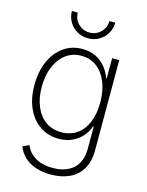

<svg xmlns="http://www.w3.org/2000/svg" viewBox="-139 -832 863 1131"><g transform="rotate(15 292.5 -266.5)"><path d="M283.7 214.8Q231.4 214.8 190.2 200.7Q148.9 186.5 121.1 159.9Q93.3 133.3 79.1 97.2L118.2 79.6Q129.4 107.9 151.6 129.2Q173.8 150.4 206.8 162.4Q239.7 174.3 283.7 174.3Q363.8 174.3 409.7 133.1Q455.6 91.8 455.6 9.3V-123.5H451.7Q439 -87.4 413.8 -59.8Q388.7 -32.2 353.5 -16.6Q318.4 -1 273.9 -1Q209 -1 159.7 -34.2Q110.4 -67.4 82.5 -127.9Q54.7 -188.5 54.7 -270.5Q54.7 -352.1 82.3 -414.8Q109.9 -477.5 159.4 -512.9Q209 -548.3 274.4 -548.3Q320.8 -548.3 356 -531Q391.1 -513.7 415.3 -484.1Q439.5 -454.6 452.1 -418.9H456.1V-541H499.5V10.3Q499.5 78.1 472.4 123.8Q445.3 169.4 396.7 192.1Q348.1 214.8 283.7 214.8ZM278.3 -42Q333 -42 373 -69.6Q413.1 -97.2 434.6 -148.7Q456.1 -200.2 456.1 -271Q456.1 -339.4 434.8 -392.8Q413.6 -446.3 373.8 -477.1Q334 -507.8 278.3 -507.8Q223.1 -507.8 182.9 -476.8Q142.6 -445.8 120.8 -392.3Q99.1 -338.9 99.1 -271Q99.1 -202.6 121.1 -150.9Q143.1 -99.1 183.1 -70.6Q223.1 -42 278.3 -42ZM287.6 -617.2Q250.5 -617.2 220.5 -634.8Q190.4 -652.3 172.9 -682.1Q155.3 -711.9 155.3 -748H191.4Q191.4 -707.5 219.5 -679.9Q247.6 -652.3 287.6 -652.3Q327.6 -652.3 355.7 -679.9Q383.8 -707.5 383.8 -748H419.9Q419.9 -711.9 402.3 -682.1Q384.8 -652.3 355 -634.8Q325.2 -617.2 287.6 -617.2Z"/></g></svg>

Font: Inter 17pt ExtraLight
Style: Regular
Weight: 250
Version: Version 4.001;git-66647c0bb